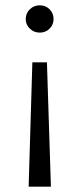

<svg xmlns="http://www.w3.org/2000/svg" viewBox="-20 -550 300 724"><path d="M182 -478Q182 -457 167 -442Q152 -427 130 -427Q108 -427 92.5 -442Q77 -457 77 -478Q77 -500 92.5 -515Q108 -530 130 -530Q152 -530 167 -515Q182 -500 182 -478ZM172 154H88L102 -315H157Z"/></svg>

Font: APTA Sans Regular
Style: Regular
Weight: 400
Version: Version 7.200